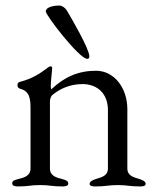

<svg xmlns="http://www.w3.org/2000/svg" viewBox="-20 -669 568 692"><path d="M294 -457C299 -457 302 -459 302 -466C302 -493 237 -604 221 -631C215 -641 204 -649 194 -649C169 -649 145 -642 145 -628C145 -613 266 -457 294 -457ZM44 3C84 3 90 -2 125 -2C160 -2 166 3 206 3C219 3 226 0 226 -8C226 -16 219 -20 203 -24C183 -29 160 -35 160 -62V-303C160 -311 163 -321 168 -326C196 -349 231 -366 279 -366C333 -365 369 -330 369 -272V-62C369 -35 346 -30 326 -24C315 -20 303 -16 303 -6C303 2 316 3 323 3C363 3 370 -2 405 -2C440 -2 445 3 485 3C493 3 505 2 505 -6C505 -16 493 -20 482 -24C462 -30 439 -35 439 -62V-275C439 -353 391 -414 326 -414C263 -414 212 -392 165 -347C164 -348 163 -353 163 -359C163 -378 168 -414 168 -423C168 -427 166 -430 163 -430C159 -430 156 -428 152 -425C124 -404 98 -386 52 -374C46 -373 43 -369 43 -362C43 -354 47 -351 53 -349C87 -340 90 -313 90 -277V-62C90 -35 67 -29 47 -24C32 -20 24 -18 24 -8C24 0 32 3 44 3Z"/></svg>

Font: EB Garamond
Style: Regular
Weight: 400
Designer: Georg Duffner and Octavio Pardo
Foundry: Georg Duffner
Version: Version 1.000;PS 001.000;hotconv 1.0.88;makeotf.lib2.5.64775